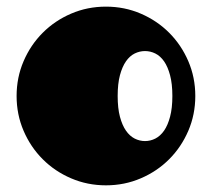

<svg xmlns="http://www.w3.org/2000/svg" viewBox="-20 -537 636 576"><path d="M29.8 -249Q29.8 -304.7 50.8 -353.5Q71.8 -402.3 108.2 -438.7Q144.5 -475.1 193.4 -496.1Q242.2 -517.1 297.9 -517.1Q353.5 -517.1 402.3 -496.1Q451.2 -475.1 487.5 -438.7Q523.9 -402.3 544.9 -353.5Q565.9 -304.7 565.9 -249Q565.9 -193.4 544.9 -144.5Q523.9 -95.7 487.5 -59.3Q451.2 -22.9 402.3 -2Q353.5 19 297.9 19Q242.2 19 193.4 -2Q144.5 -22.9 108.2 -59.3Q71.8 -95.7 50.8 -144.5Q29.8 -193.4 29.8 -249ZM415 -113.8Q431.2 -113.8 446 -121.3Q460.9 -128.9 472.2 -145Q483.4 -161.1 490.2 -186.8Q497.1 -212.4 497.1 -249Q497.1 -285.6 490.2 -311.3Q483.4 -336.9 472.2 -353Q460.9 -369.1 446 -376.5Q431.2 -383.8 415 -383.8Q398.9 -383.8 384 -376.5Q369.1 -369.1 357.9 -353Q346.7 -336.9 339.8 -311.3Q333 -285.6 333 -249Q333 -212.4 339.8 -186.8Q346.7 -161.1 357.9 -145Q369.1 -128.9 384 -121.3Q398.9 -113.8 415 -113.8Z"/></svg>

Font: Fascinate Cyrillic
Style: Regular
Weight: 900
Designer: Denis Ignatov
Foundry: Astigmatic (AOETI)
Version: Version 1.00 November 30, 2018, initial release